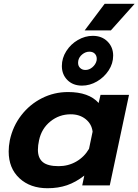

<svg xmlns="http://www.w3.org/2000/svg" viewBox="-20 -983 734 1018"><path d="M535 -963H694L568 -822H429ZM308 -633Q308 -675 331.5 -712Q355 -749 393 -771Q431 -793 472 -793Q520 -793 550 -763Q580 -733 580 -688Q580 -646 556 -609.5Q532 -573 494 -551Q456 -529 415 -529Q367 -529 337.5 -558.5Q308 -588 308 -633ZM492 -661Q493 -664 493 -671Q493 -688 482.5 -698.5Q472 -709 454 -709Q434 -709 416.5 -695Q399 -681 395 -661Q394 -657 394 -650Q394 -633 405 -622.5Q416 -612 433 -612Q453 -612 470 -626.5Q487 -641 492 -661ZM26 -180Q26 -208 32 -239Q48 -314 93 -372Q138 -430 202.5 -462.5Q267 -495 341 -495Q451 -495 503 -437L513 -480H664L562 0H416L427 -52Q382 -17 335.5 -1Q289 15 232 15Q140 15 83 -38Q26 -91 26 -180ZM452 -194 471 -285Q466 -326 434 -351.5Q402 -377 355 -377Q294 -377 247 -339Q200 -301 187 -239Q181 -212 181 -189Q181 -145 207 -123.5Q233 -102 291 -102Q342 -102 384.5 -126.5Q427 -151 452 -194Z"/></svg>

Font: Prompt Semibold
Style: Italic
Weight: 600
Italic angle: -12°
Designer: Katatrad Team
Foundry: CadsonDemak
Version: Version 1.000